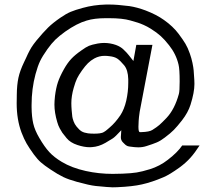

<svg xmlns="http://www.w3.org/2000/svg" viewBox="-20 -718 957 837"><path d="M457 -473.1Q445.8 -474.6 436 -474.6Q412.6 -474.6 391.6 -463.4Q375.5 -454.6 363.3 -442.4Q351.1 -430.2 337.9 -411.6Q323.2 -391.1 315.9 -376Q308.6 -360.8 301.3 -335Q291 -299.3 291 -268.1Q291 -253.9 292.5 -236.3Q293.9 -217.3 295.2 -209.2Q296.4 -201.2 300.8 -189Q305.2 -176.8 314 -166Q325.7 -151.4 335.9 -145.3Q346.2 -139.2 363.8 -136.7Q375.5 -135.3 390.6 -135.3Q403.8 -135.3 414.6 -136.7Q420.4 -137.7 424.8 -138.9Q429.2 -140.1 434.1 -143.3Q439 -146.5 440.9 -147.7Q442.9 -148.9 449.2 -154.5Q455.6 -160.2 458 -162.1Q482.4 -182.6 504.9 -215.8Q521.5 -241.2 530.3 -278.8Q539.1 -317.9 539.1 -356.4V-372.6Q538.1 -413.1 521 -433.6Q503.9 -454.1 491.5 -462.4Q479 -470.7 457 -473.1ZM574.2 -522.5H644.5L588.9 -230.5Q585 -203.6 584.5 -191.4Q583.5 -173.8 583.5 -165.5Q583.5 -153.3 585 -147.9Q586.4 -143.1 588.6 -142.3Q590.8 -141.6 597.2 -142.1Q630.9 -143.1 644 -151.4Q663.6 -163.6 674.8 -173.3Q686 -183.1 705.6 -203.6Q741.7 -241.7 759.8 -308.6Q763.2 -320.3 763.2 -362.8Q763.2 -417 758.3 -436.5Q747.6 -482.4 716.8 -521Q697.8 -545.4 680.4 -561Q663.1 -576.7 637.2 -592.8Q621.6 -602.5 606.7 -609.1Q591.8 -615.7 581.1 -619.1Q570.3 -622.6 547.9 -628.9Q513.7 -638.7 456.5 -638.7H440.4Q391.6 -638.7 357.9 -628.4Q315.4 -616.2 264.2 -580.1Q237.8 -561 221.4 -545.2Q205.1 -529.3 186.5 -503.4Q165 -473.1 154.8 -451.7Q144.5 -430.2 134.8 -394.5Q117.7 -330.6 117.7 -260.7V-250Q118.2 -208.5 125 -179.2Q131.8 -149.9 151.4 -116.7Q173.8 -78.1 194.6 -55.4Q215.3 -32.7 249.5 -12.2Q292.5 13.7 353.5 27.3Q410.6 40 470.7 40Q482.9 40 514.2 39.1Q552.7 37.6 575.7 33.9Q598.6 30.3 633.8 19.5Q676.3 6.3 711.9 -21.5Q754.9 -54.7 774.4 -84H850.1Q830.1 -52.7 810.3 -30.5Q790.5 -8.3 763.2 11.7Q719.2 43.5 692.4 54.7Q642.1 76.2 598.6 85.9Q558.1 95.2 491.2 98.1Q483.9 98.6 470.7 98.6Q456.1 98.6 397.5 92.8Q369.6 89.8 315.4 74.7Q279.3 64.9 255.9 53.7Q232.4 42.5 199.7 20.5Q173.8 3.4 158.7 -9.8Q143.6 -22.9 127.4 -44.9Q106.9 -73.2 95.7 -92.8Q84.5 -112.3 73.7 -140.6Q52.7 -196.8 52.7 -268.1Q52.7 -273.4 53 -285.6Q53.2 -297.9 53.2 -304.7Q53.7 -348.1 60.3 -378.9Q66.9 -409.7 85 -447.3Q87.9 -453.1 93.5 -465.1Q99.1 -477.1 101.3 -482.2Q103.5 -487.3 108.4 -496.3Q113.3 -505.4 116.9 -511.2Q120.6 -517.1 126.2 -524.9Q131.8 -532.7 138.2 -540.5Q168.5 -577.1 189.5 -597.7Q210.4 -618.2 243.7 -641.1Q267.6 -657.7 287.8 -666.3Q308.1 -674.8 340.8 -683.6Q388.2 -696.8 441.4 -698.2H458Q490.2 -698.2 543.9 -691.4Q577.1 -686.5 614.7 -672.4Q662.1 -654.3 694.8 -630.9Q734.4 -603 758.8 -570.3Q777.8 -544.9 788.3 -527.3Q798.8 -509.8 807.6 -484.4Q814.9 -463.9 819.1 -443.6Q823.2 -423.3 824.2 -411.6Q825.2 -399.9 827.1 -369.1Q827.6 -363.3 827.6 -352.1Q827.6 -315.4 810.5 -261.2Q799.8 -227.5 773.4 -193.4Q752.4 -166.5 738 -151.9Q723.6 -137.2 698.2 -118.2Q679.7 -104 663.6 -97.2Q647.5 -90.3 618.2 -81.1Q601.6 -75.7 583 -75.7Q568.4 -75.7 545.4 -79.1Q542.5 -79.6 540 -80.1Q537.6 -80.6 535.9 -81.3Q534.2 -82 532 -83.3Q529.8 -84.5 528.8 -85.2Q527.8 -85.9 525.6 -87.9Q523.4 -89.8 522.7 -90.6Q522 -91.3 519.3 -94Q516.6 -96.7 515.6 -97.7Q506.8 -106.4 506.8 -120.1Q506.8 -124 508.8 -150.4Q481.9 -121.1 471.7 -114.7Q449.7 -101.1 439.5 -95.2Q410.6 -78.6 381.3 -76.7Q379.4 -76.7 376 -76.4Q372.6 -76.2 370.6 -76.2Q346.7 -76.2 317.4 -85.9Q286.1 -96.2 270 -116.2Q256.3 -132.8 251.7 -139.4Q247.1 -146 240.5 -158.2Q233.9 -170.4 229.5 -186Q217.3 -227.1 217.3 -262.2Q217.3 -276.4 219.7 -299.3Q224.1 -334.5 232.4 -359.4Q240.7 -384.3 258.8 -416.5Q273.9 -443.4 290.5 -461.2Q307.1 -479 334.5 -498Q355.5 -513.2 367.9 -518.3Q380.4 -523.4 406.2 -528.3Q420.9 -530.8 433.6 -530.8Q460.4 -530.8 485.4 -522Q496.1 -518.1 504.4 -512.9Q512.7 -507.8 517.3 -503.2Q522 -498.5 532.2 -488.3Q536.6 -483.9 561.5 -452.1Z"/></svg>

Font: LaylaThuluth
Style: Regular
Weight: 400
Version: Version 2.0